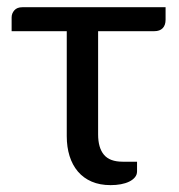

<svg xmlns="http://www.w3.org/2000/svg" viewBox="-20 -522 507 545"><path d="M450 -466Q450 -450.5 441.8 -442Q433.5 -433.5 418 -433.5H258.5V-140.5Q258.5 -102.5 275 -82.8Q291.5 -63 328 -63H369V-35.5Q369 -26 363 -18.8Q357 -11.5 346.8 -6.5Q336.5 -1.5 323 1Q309.5 3.5 294 3.5Q263.5 3.5 240.2 -6.5Q217 -16.5 201.2 -35Q185.5 -53.5 177.5 -79Q169.5 -104.5 169.5 -135.5V-433.5H13V-472.5Q13 -484 20.8 -492.8Q28.5 -501.5 43.5 -501.5H450Z"/></svg>

Font: Lato 2
Style: Regular
Weight: 400
Designer: Lukasz Dziedzic with Adam Twardoch and Botio Nikoltchev
Foundry: tyPoland Lukasz Dziedzic
Version: Version 2.015; 2015-08-06; http://www.latofonts.com/